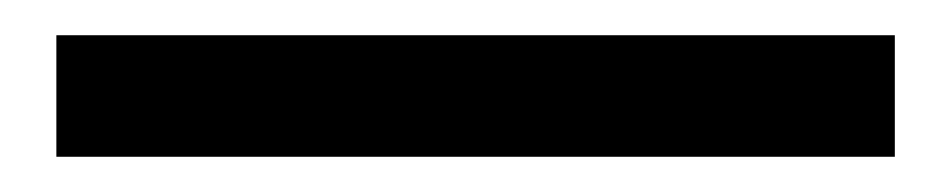

<svg xmlns="http://www.w3.org/2000/svg" viewBox="-20 44 540 109"><path d="M12 133V64H488V133Z"/></svg>

Font: CV Source Sans Light
Style: Bold
Weight: 600
Designer: Paul D. Hunt
Foundry: Adobe Systems Incorporated
Version: Version 3.001